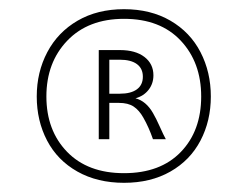

<svg xmlns="http://www.w3.org/2000/svg" viewBox="-20 -745 539 418"><path d="M439 -535Q439 -482 416.5 -439Q394 -396 351 -371.5Q308 -347 250 -347Q192 -347 148.5 -371.5Q105 -396 82.5 -439Q60 -482 60 -535Q60 -588 83 -631.5Q106 -675 149 -700Q192 -725 250 -725Q308 -725 351 -700Q394 -675 416.5 -631.5Q439 -588 439 -535ZM418 -535Q418 -609 373.5 -656.5Q329 -704 250 -704Q172 -704 126.5 -656.5Q81 -609 81 -535Q81 -461 126 -414.5Q171 -368 250 -368Q329 -368 373.5 -414Q418 -460 418 -535ZM195 -636H241Q275 -636 294.5 -621Q314 -606 314 -581Q314 -563 303.5 -549.5Q293 -536 275 -531Q298 -525 313 -499Q320 -487 328 -469Q336 -451 341 -442H313Q304 -468 292 -489Q283 -505 271 -513Q259 -521 239 -521H218V-442H195ZM241 -541Q265 -541 278 -550.5Q291 -560 291 -578Q291 -596 278 -605.5Q265 -615 241 -615H218V-541Z"/></svg>

Font: Madhuban Light
Style: Regular
Weight: 300
Designer: jaikishan Patel
Foundry: MagicType
Version: Version 1.000